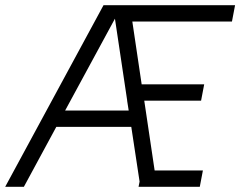

<svg xmlns="http://www.w3.org/2000/svg" viewBox="-48 -720 926 740"><path d="M-28 0H44L169 -231H458L490 -20L486 0H722L734 -63H548L508 -332H727L739 -395H498L462 -637H846L858 -700H351ZM442 -332 448 -294H203L395 -648L442 -334Z"/></svg>

Font: Uncut Sans Book Italic
Style: Regular
Weight: 350
Italic angle: -11°
Designer: Kasper Nordkvist
Foundry: UNCUT.wtf
Version: Version 1.304;Glyphs 3.2 (3246)